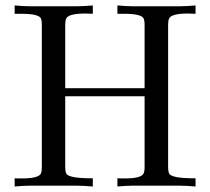

<svg xmlns="http://www.w3.org/2000/svg" viewBox="-20 -677 763 697"><path d="M689.9 0Q655.3 -2.9 634.8 -2.9H458.5Q440.9 -2.9 406.2 0V-29.8Q410.6 -29.8 420.4 -29.3Q429.2 -29.3 434.1 -29.3Q492.2 -29.3 501 -46.9Q504.9 -54.7 504.9 -68.8V-327.6H216.8V-68.8Q216.8 -54.7 220.7 -46.9Q229.5 -29.3 316.9 -29.8V0Q282.2 -2.9 260.7 -2.9H85.9Q67.9 -2.9 33.2 0V-29.8Q37.6 -29.8 46.9 -29.3Q55.7 -29.3 60.5 -29.3Q119.6 -29.3 128.4 -46.9Q131.8 -53.7 131.8 -68.8V-588.4Q131.8 -603.5 128.4 -610.4Q120.1 -627 55.7 -627H33.2V-657.2Q67.4 -654.3 87.9 -654.3H260.7Q282.7 -654.3 316.9 -657.2V-627Q312.5 -627 303.5 -627.4Q294.4 -627.9 290 -627.9Q230 -627.9 220.7 -610.4Q216.8 -602.5 216.8 -588.4V-356.9H504.9V-588.4Q504.9 -602.5 501 -610.4Q492.7 -627 428.7 -627H406.2V-657.2Q440.4 -654.3 460.9 -654.3H634.8Q655.8 -654.3 689.9 -657.2V-627Q685.5 -627 676.5 -627.4Q667.5 -627.9 662.6 -627.9Q603 -627.9 594.2 -610.4Q590.3 -602.5 590.3 -588.4V-68.8Q590.3 -54.7 594.2 -46.9Q603 -29.3 689.9 -29.8Z"/></svg>

Font: Kurinto Book Core
Style: Regular
Weight: 400
Designer: Kurinto was developed by Clint Goss from a range of fonts that are compatible with the SIL Open Font License Version 1.1
Foundry: Clinton F. Goss
Version: Version 2.196; July 25, 2020